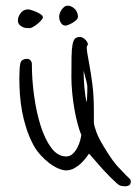

<svg xmlns="http://www.w3.org/2000/svg" viewBox="-20 -590 480 675"><path d="M440 46Q440 58 434 61.5Q428 65 420 65Q414 65 404 63Q399 62 389.5 53.5Q380 45 369 34Q357 22 343 7L293 -50Q291 -47 284 -37.5Q277 -28 266.5 -17.5Q256 -7 242 1Q228 9 212 9Q201 9 185.5 2.5Q170 -4 154 -16Q138 -28 122.5 -45Q107 -62 96 -83Q82 -110 72.5 -139.5Q63 -169 57.5 -199Q52 -229 50 -258.5Q48 -288 48 -314Q48 -351 51.5 -367Q55 -383 75 -383Q83 -383 87.5 -377.5Q92 -372 92 -366Q92 -310 100 -252.5Q108 -195 123 -147.5Q138 -100 160.5 -70Q183 -40 213 -40Q226 -40 236 -49.5Q246 -59 252.5 -72Q259 -85 262 -97Q265 -109 266 -115Q260 -129 253.5 -152.5Q247 -176 242 -204Q237 -232 234 -262Q231 -292 231 -320Q231 -363 231.5 -390.5Q232 -418 235 -433.5Q238 -449 244 -454.5Q250 -460 261 -460Q267 -460 272.5 -456.5Q278 -453 281.5 -449Q285 -445 287 -441Q289 -437 289 -436Q289 -432 287 -429.5Q285 -427 285 -423Q285 -415 287.5 -400Q290 -385 293 -369Q299 -337 304.5 -296Q310 -255 310 -201V-159Q310 -151 318.5 -126.5Q327 -102 357 -55Q377 -23 394.5 -4Q412 15 423 26Q430 32 435 37.5Q440 43 440 46ZM287 -288Q286 -294 284 -303Q282 -312 279.5 -321Q277 -330 275.5 -336Q274 -342 274 -342Q274 -331 274.5 -315.5Q275 -300 276.5 -284.5Q278 -269 280 -254.5Q282 -240 285 -230Q285 -237 286 -244Q286 -250 286.5 -257.5Q287 -265 287 -273ZM131 -528Q131 -526 126 -520Q121 -514 113.5 -507.5Q106 -501 97.5 -496Q89 -491 83 -491Q79 -491 72.5 -491.5Q66 -492 59.5 -495Q53 -498 48 -503.5Q43 -509 43 -518Q43 -532 53 -544.5Q63 -557 79 -557Q82 -557 90.5 -554.5Q99 -552 108 -548Q117 -544 124 -539Q131 -534 131 -528ZM254 -531Q254 -525 248 -519.5Q242 -514 234.5 -509.5Q227 -505 220 -502.5Q213 -500 212 -500Q203 -500 198.5 -504.5Q194 -509 191.5 -514.5Q189 -520 188.5 -525Q188 -530 188 -532Q188 -536 190 -542.5Q192 -549 196 -555Q200 -561 205.5 -565.5Q211 -570 218 -570Q231 -570 242.5 -559Q254 -548 254 -531Z"/></svg>

Font: Reenie Beanie
Style: Regular
Weight: 500
Designer: James Grieshaber
Foundry: James Grieshaber
Version: Version 1.000